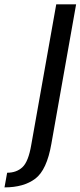

<svg xmlns="http://www.w3.org/2000/svg" viewBox="-151 -616 363 866"><path d="M-130.7 229.2Q-43.8 229.2 8.2 189.9Q60.2 150.6 80.6 33.2L192.3 -596.5H102.7L-10.1 37.9Q-22.9 112.9 -49.6 138Q-76.4 163.1 -118.8 163.1Z"/></svg>

Font: Anybody Thin Condensed
Style: Italic
Weight: 100
Width: 3
Italic angle: -10°
Version: Version 1.113;gftools[0.9.25]